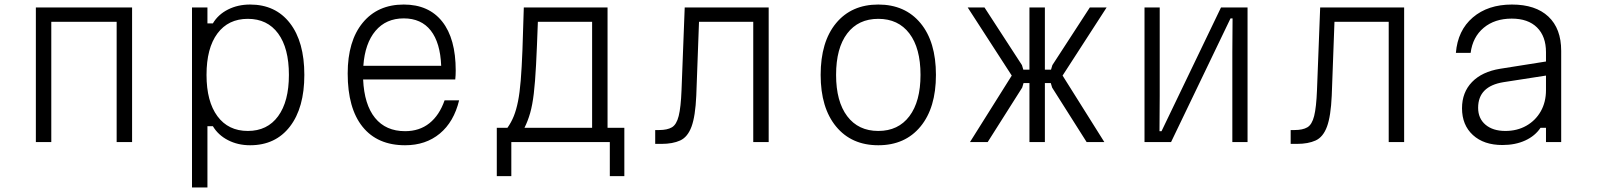

<svg xmlns="http://www.w3.org/2000/svg" viewBox="-20 -626 7040 846"><path d="M138 0V-593H562V0H494V-530H206V0Z M826 200V-593H894V-523H918Q941 -562 984.5 -584Q1028 -606 1082 -606Q1194 -606 1257.5 -524Q1321 -442 1321 -296Q1321 -151 1257.5 -68.5Q1194 14 1082 14Q1028 14 984.5 -8.5Q941 -31 918 -70H894V200ZM1072 -49Q1158 -49 1205.5 -114Q1253 -179 1253 -296Q1253 -414 1205.5 -478.5Q1158 -543 1072 -543Q986 -543 938 -478.5Q890 -414 890 -296Q890 -179 938 -114Q986 -49 1072 -49Z M2003 -184Q1980 -89 1918 -37.5Q1856 14 1765 14Q1643 14 1577.5 -67.5Q1512 -149 1512 -302Q1512 -445 1578 -525.5Q1644 -606 1759 -606Q1869 -606 1928.5 -531Q1988 -456 1988 -315Q1988 -305 1987.5 -295Q1987 -285 1986 -276H1580Q1585 -165 1632.5 -106.5Q1680 -48 1765 -48Q1828 -48 1872 -83Q1916 -118 1939 -184ZM1759 -545Q1681 -545 1634.5 -490Q1588 -435 1581 -336H1924Q1920 -438 1878 -491.5Q1836 -545 1759 -545Z M2169 150V-63H2216Q2233 -87 2244 -114.5Q2255 -142 2262.5 -179.5Q2270 -217 2274.5 -272Q2279 -327 2282 -405Q2285 -483 2288 -593H2657V-63H2731V150H2667V0H2233V150ZM2291 -63H2589V-530H2350Q2346 -417 2342 -340.5Q2338 -264 2332 -213.5Q2326 -163 2316 -128Q2306 -93 2291 -63Z M2867 8V-53H2884Q2920 -53 2940.5 -65Q2961 -77 2970.5 -115Q2980 -153 2983 -229L2997 -593H3367V0H3299V-530H3060L3048 -205Q3044 -114 3027 -68Q3010 -22 2977 -7Q2944 8 2895 8Z M3850 14Q3732 14 3664 -68.5Q3596 -151 3596 -296Q3596 -442 3664 -524Q3732 -606 3850 -606Q3968 -606 4036 -524Q4104 -442 4104 -296Q4104 -151 4036 -68.5Q3968 14 3850 14ZM3850 -49Q3938 -49 3987 -114Q4036 -179 4036 -296Q4036 -414 3987 -478.5Q3938 -543 3850 -543Q3762 -543 3713 -478.5Q3664 -414 3664 -296Q3664 -179 3713 -114Q3762 -49 3850 -49Z M4254 0 4438 -293 4244 -593H4318L4483 -339L4489 -319H4516V-593H4584V-319H4611L4617 -339L4782 -593H4856L4662 -293L4846 0H4768L4616 -240L4610 -260H4584V0H4516V-260H4490L4484 -240L4332 0Z M5023 0V-593H5090V-204L5089 -48H5098L5360 -593H5477V0H5410V-396L5411 -545H5402L5140 0Z M5667 8V-53H5684Q5720 -53 5740.5 -65Q5761 -77 5770.5 -115Q5780 -153 5783 -229L5797 -593H6167V0H6099V-530H5860L5848 -205Q5844 -114 5827 -68Q5810 -22 5777 -7Q5744 8 5695 8Z M6768 -63Q6744 -27 6700.5 -7Q6657 13 6600 13Q6518 13 6470 -31Q6422 -75 6422 -149Q6422 -219 6466 -264.5Q6510 -310 6590 -323L6792 -355V-396Q6792 -466 6752.5 -505Q6713 -544 6641 -544Q6566 -544 6517.5 -503.5Q6469 -463 6460 -393H6395Q6403 -492 6469.5 -549Q6536 -606 6642 -606Q6746 -606 6802.5 -553Q6859 -500 6859 -402V0H6792V-63ZM6493 -151Q6493 -104 6525.5 -76.5Q6558 -49 6613 -49Q6665 -49 6705.5 -72Q6746 -95 6769 -135.5Q6792 -176 6792 -229V-293L6605 -264Q6493 -246 6493 -151Z"/></svg>

Font: Martian Mono ExtraLight
Style: Regular
Weight: 200
Monospace: yes
Designer: Roman Shamin
Foundry: Evil Martians
Version: Version 1.000; ttfautohint (v1.8.4.7-5d5b)